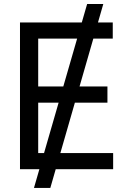

<svg xmlns="http://www.w3.org/2000/svg" viewBox="-20 -839 629 952"><path d="M148.4 92.8 412.1 -819.3H492.2L229.5 92.8ZM79.1 0V-727.5H539.1V-647.5H169.4V-410.2H512.7V-330.1H169.4V-80.1H541V0Z"/></svg>

Font: Inter 24pt
Style: Regular
Weight: 400
Designer: Rasmus Andersson
Foundry: rsms
Version: Version 4.001;git-66647c0bb